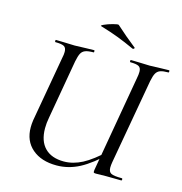

<svg xmlns="http://www.w3.org/2000/svg" viewBox="-116 -893 958 1010"><g transform="rotate(15 363.5 -388.0)"><path d="M99 -147Q99 -165 102 -186L165 -544Q169 -561 169 -576Q169 -598 156 -605.5Q143 -613 108 -613Q106 -613 106 -619Q106 -625 108 -625L150 -624Q188 -622 211 -622Q235 -622 273 -624L317 -625Q319 -625 319 -619Q319 -613 317 -613Q287 -613 271.5 -607Q256 -601 248.5 -586.5Q241 -572 235 -542L179 -221Q173 -190 173 -162Q173 -92 209.5 -55Q246 -18 313 -18Q363 -18 413 -44Q463 -70 531 -134L541 -124Q466 -51 406 -19.5Q346 12 281 12Q198 12 148.5 -30.5Q99 -73 99 -147ZM481 -19 572 -542Q576 -561 576 -577Q576 -598 563 -605.5Q550 -613 516 -613Q514 -613 514 -619Q514 -625 516 -625L559 -624Q597 -622 620 -622Q643 -622 681 -624L725 -625Q727 -625 727 -619Q727 -613 725 -613Q695 -613 680 -607.5Q665 -602 657 -588Q649 -574 643 -544L561 -81Q558 -63 558 -51Q558 -27 573 -19.5Q588 -12 631 -12Q635 -12 635 -6Q635 0 631 0L548 -1L493 0Q483 0 481 -3Q479 -6 481 -19ZM321 -756Q311 -758 330.5 -767Q350 -776 376.5 -783Q403 -790 407 -787Q461 -738 517 -694Q519 -694 519 -691Q519 -688 515.5 -686Q512 -684 509 -685Q459 -708 417 -724Q375 -740 321 -756Z"/></g></svg>

Font: Cormorant Infant Medium
Style: Italic
Weight: 500
Italic angle: -10°
Designer: Christian Thalmann (Catharsis Fonts)
Foundry: Catharsis Fonts
Version: Version 4.000